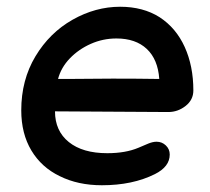

<svg xmlns="http://www.w3.org/2000/svg" viewBox="-20 -550 622 569"><path d="M282 -1Q373 -1 439 -34Q483 -56 483 -92Q483 -108 471.5 -119Q460 -130 444 -130Q433 -130 419.5 -124.5Q406 -119 390 -112Q352 -96 298 -96Q225 -96 184 -129Q143 -162 143 -220L479 -218Q507 -218 530 -236Q553 -254 553 -282Q553 -354 527.5 -410.5Q502 -467 453 -499Q404 -530 336 -530Q263 -530 195 -491.5Q127 -453 85 -383Q43 -313 43 -223Q43 -154 73 -104Q103 -54 157 -28Q211 -1 282 -1ZM152 -316Q161 -350 187 -377Q213 -404 249 -420Q285 -436 325 -436Q382 -436 415 -405Q448 -374 452 -316Q390 -317 314 -317Q237 -316 178 -316H152Z"/></svg>

Font: Balsamiq Sans
Style: Italic
Weight: 400
Italic angle: -12°
Designer: Michael Angeles
Foundry: Balsamiq SRL
Version: Version 1.020; ttfautohint (v1.8.4.7-5d5b);gftools[0.9.26]